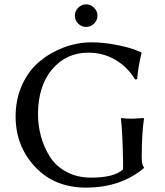

<svg xmlns="http://www.w3.org/2000/svg" viewBox="-20 -853 757 883"><path d="M339.6 -744.4Q324.2 -759.8 324.2 -780.8Q324.2 -801.8 339.6 -817.4Q355 -833 376 -833Q397 -833 412.6 -817.4Q428.2 -801.8 428.2 -780.8Q428.2 -759.8 412.6 -744.4Q397 -729 376 -729Q355 -729 339.6 -744.4ZM545.9 -117.2Q543 -255.4 536.1 -307.1L538.1 -310.1Q555.2 -307.1 588.9 -307.1Q588.9 -307.1 641.1 -310.1L642.1 -307.1Q632.3 -241.2 631.8 -137.2V-130.9Q631.8 -94.7 642.1 -83V-80.1Q535.2 9.8 376 9.8Q230 9.8 140.9 -86.2Q51.8 -182.1 51.8 -316.9Q51.8 -397 81.8 -462.9Q111.8 -528.8 161.9 -570.3Q211.9 -611.8 273.9 -635Q335.9 -658.2 400.9 -658.2Q455.1 -658.2 512 -647.2Q568.8 -636.2 599.1 -624.5L628.9 -612.8L630.9 -609.9Q614.7 -542 610.8 -488.8L601.1 -487.8Q566.9 -544.9 510.5 -577.9Q454.1 -610.8 387.2 -610.8Q284.2 -610.8 219.5 -533.9Q154.8 -457 154.8 -327.1Q154.8 -275.4 168.5 -225.6Q182.1 -175.8 209.5 -132.3Q236.8 -88.9 285.9 -62.5Q335 -36.1 398.9 -36.1Q505.9 -36.1 545.9 -74.2Z"/></svg>

Font: Biolilbert
Style: Regular
Weight: 400
Designer: Philipp H. Poll
Foundry: Philipp H. Poll
Version: Version 1.1.0